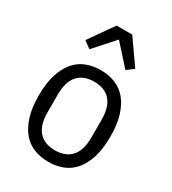

<svg xmlns="http://www.w3.org/2000/svg" viewBox="-188 -866 880 980"><g transform="rotate(30 252.0 -376.5)"><path d="M252 12Q207 12 168 -3Q129 -18 101 -51Q73 -84 57 -135Q41 -186 41 -258Q41 -330 57 -381Q73 -432 101 -465Q129 -498 168 -513Q207 -528 252 -528Q297 -528 336 -513Q375 -498 403 -465Q431 -432 447 -381Q463 -330 463 -258Q463 -186 447 -135Q431 -84 403 -51Q375 -18 336 -3Q297 12 252 12ZM252 -56Q314 -56 347.5 -93Q381 -130 381 -206V-310Q381 -386 347.5 -423Q314 -460 252 -460Q190 -460 156.5 -423Q123 -386 123 -310V-206Q123 -130 156.5 -93Q190 -56 252 -56ZM299 -765 400 -621 359 -591 253 -709 147 -591 106 -621 207 -765Z"/></g></svg>

Font: IBM Plex Sans Cond
Style: Regular
Weight: 400
Width: 3
Designer: Mike Abbink, Paul van der Laan, Pieter van Rosmalen
Foundry: Bold Monday
Version: Version 1.3